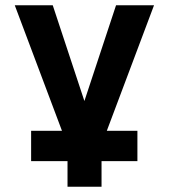

<svg xmlns="http://www.w3.org/2000/svg" viewBox="-20 -558 640 728"><path d="M98 53V-62H215L36 -538H180L300 -175L420 -538H564L385 -62H501V53H365V150H236V53Z"/></svg>

Font: Geist Mono ExtraBold
Style: Regular
Weight: 800
Monospace: yes
Designer: Basement.studio, Andrés Briganti, Mateo Zaragoza
Foundry: Basement.studio, Vercel, Andrés Briganti, Guido Ferreyra, Mateo Zaragoza
Version: Version 1.500; ttfautohint (v1.8.4.7-5d5b)